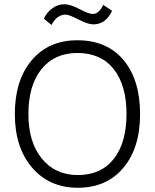

<svg xmlns="http://www.w3.org/2000/svg" viewBox="-20 -878 731 906"><path d="M50 -340C50 -234.7 77.2 -150.3 131.5 -87C185.8 -23.7 257.7 8 347 8C437.7 8 509.3 -23.3 562 -86C614.7 -148.7 641 -233.3 641 -340C641 -447.3 615 -532.2 563 -594.5C511 -656.8 438.3 -688 345 -688C254.3 -688 182.5 -656.5 129.5 -593.5C76.5 -530.5 50 -446 50 -340ZM114 -340C114 -430 134.5 -500.5 175.5 -551.5C216.5 -602.5 273 -628 345 -628C419 -628 476.2 -602.7 516.5 -552C556.8 -501.3 577 -430.7 577 -340C577 -250 557 -179.5 517 -128.5C477 -77.5 420.3 -52 347 -52C276.3 -52 219.8 -77.8 177.5 -129.5C135.2 -181.2 114 -251.3 114 -340ZM467 -855C453.7 -826.3 437 -812 417 -812C405 -812 384.5 -819.7 355.5 -835C326.5 -850.3 302.7 -858 284 -858C263.3 -858 244.2 -851.5 226.5 -838.5C208.8 -825.5 195.7 -809.3 187 -790L223 -760C239.7 -792.7 262 -809 290 -809C300.7 -809 320.8 -801.3 350.5 -786C380.2 -770.7 403.3 -763 420 -763C459.3 -763 489 -784.3 509 -827Z"/></svg>

Font: Hind Light
Style: Regular
Weight: 300
Designer: Manushi Parikh, Satya Rajpurohit
Foundry: Indian Type Foundry
Version: Version 1.201;PS 1.0;hotconv 1.0.78;makeotf.lib2.5.61930; tt